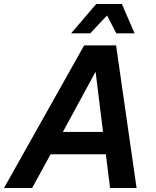

<svg xmlns="http://www.w3.org/2000/svg" viewBox="-57 -936 776 956"><path d="M297 -770H392L476 -859L522 -770H613L550 -916H422ZM-37 0H103L195 -168H470L491 0H623L521 -710H362ZM419 -579 456 -279H256Z"/></svg>

Font: Geist SemiBold
Style: Italic
Weight: 600
Italic angle: -12°
Designer: Basement.studio, Andrés Briganti, Mateo Zaragoza
Foundry: Basement.studio, Vercel, Andrés Briganti, Guido Ferreyra, Mateo Zaragoza
Version: Version 1.500